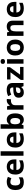

<svg xmlns="http://www.w3.org/2000/svg" viewBox="2761 -3561 810 6372"><g transform="rotate(-90 3166.0 -375.0)"><path d="M300 10Q219 10 162 -19.5Q105 -49 75 -111Q45 -173 45 -270Q45 -370 79 -433Q113 -496 173.5 -526Q234 -556 313 -556Q369 -556 410.5 -545Q452 -534 483 -519L439 -404Q404 -418 373.5 -427Q343 -436 313 -436Q197 -436 197 -271Q197 -189 227.5 -150Q258 -111 313 -111Q360 -111 396 -123.5Q432 -136 466 -158V-31Q432 -9 394.5 0.5Q357 10 300 10Z M817 -556Q893 -556 947.5 -527Q1002 -498 1032 -443Q1062 -388 1062 -308V-236H710Q712 -173 747.5 -137Q783 -101 846 -101Q899 -101 942 -111.5Q985 -122 1031 -144V-29Q991 -9 946.5 0.5Q902 10 839 10Q757 10 694 -20.5Q631 -51 595 -113Q559 -175 559 -269Q559 -365 591.5 -428.5Q624 -492 682 -524Q740 -556 817 -556ZM818 -450Q775 -450 746.5 -422Q718 -394 713 -335H922Q921 -385 896 -417.5Q871 -450 818 -450Z M1332 0H1183V-760H1332Z M1713 -556Q1789 -556 1843.5 -527Q1898 -498 1928 -443Q1958 -388 1958 -308V-236H1606Q1608 -173 1643.5 -137Q1679 -101 1742 -101Q1795 -101 1838 -111.5Q1881 -122 1927 -144V-29Q1887 -9 1842.5 0.5Q1798 10 1735 10Q1653 10 1590 -20.5Q1527 -51 1491 -113Q1455 -175 1455 -269Q1455 -365 1487.5 -428.5Q1520 -492 1578 -524Q1636 -556 1713 -556ZM1714 -450Q1671 -450 1642.5 -422Q1614 -394 1609 -335H1818Q1817 -385 1792 -417.5Q1767 -450 1714 -450Z M2228 -583Q2228 -552 2226 -522Q2224 -492 2222 -475H2228Q2250 -509 2287 -532.5Q2324 -556 2383 -556Q2475 -556 2532 -484.5Q2589 -413 2589 -274Q2589 -134 2531 -62Q2473 10 2379 10Q2319 10 2284.5 -11.5Q2250 -33 2228 -60H2218L2193 0H2079V-760H2228ZM2335 -437Q2277 -437 2253.5 -401Q2230 -365 2228 -291V-275Q2228 -196 2251.5 -153.5Q2275 -111 2337 -111Q2383 -111 2410 -153.5Q2437 -196 2437 -276Q2437 -356 2409.5 -396.5Q2382 -437 2335 -437Z M3017 -556Q3028 -556 3043 -555Q3058 -554 3067 -552L3056 -412Q3049 -414 3035.5 -415.5Q3022 -417 3012 -417Q2974 -417 2939 -403.5Q2904 -390 2882.5 -360Q2861 -330 2861 -278V0H2712V-546H2825L2847 -454H2854Q2878 -496 2920 -526Q2962 -556 3017 -556Z M3370 -557Q3480 -557 3538.5 -509.5Q3597 -462 3597 -364V0H3493L3464 -74H3460Q3425 -30 3386 -10Q3347 10 3279 10Q3206 10 3158 -32.5Q3110 -75 3110 -163Q3110 -250 3171 -291.5Q3232 -333 3354 -337L3449 -340V-364Q3449 -407 3426.5 -427Q3404 -447 3364 -447Q3324 -447 3286 -435.5Q3248 -424 3210 -407L3161 -508Q3205 -531 3258.5 -544Q3312 -557 3370 -557ZM3391 -251Q3319 -249 3291 -225Q3263 -201 3263 -162Q3263 -128 3283 -113.5Q3303 -99 3335 -99Q3383 -99 3416 -127.5Q3449 -156 3449 -208V-253Z M4130 0H3699V-88L3952 -432H3714V-546H4121V-449L3875 -114H4130Z M4387 -546V0H4238V-546ZM4313 -760Q4346 -760 4370 -744.5Q4394 -729 4394 -687Q4394 -646 4370 -630Q4346 -614 4313 -614Q4279 -614 4255.5 -630Q4232 -646 4232 -687Q4232 -729 4255.5 -744.5Q4279 -760 4313 -760Z M5039 -274Q5039 -138 4967.5 -64Q4896 10 4773 10Q4697 10 4637.5 -23Q4578 -56 4544 -119.5Q4510 -183 4510 -274Q4510 -410 4581 -483Q4652 -556 4776 -556Q4853 -556 4912 -523Q4971 -490 5005 -427.5Q5039 -365 5039 -274ZM4662 -274Q4662 -193 4688.5 -151.5Q4715 -110 4775 -110Q4834 -110 4860.5 -151.5Q4887 -193 4887 -274Q4887 -355 4860.5 -395.5Q4834 -436 4775 -436Q4715 -436 4688.5 -395.5Q4662 -355 4662 -274Z M5472 -556Q5560 -556 5613 -508.5Q5666 -461 5666 -356V0H5517V-319Q5517 -378 5496 -407.5Q5475 -437 5429 -437Q5361 -437 5336 -390.5Q5311 -344 5311 -257V0H5162V-546H5276L5296 -476H5304Q5330 -518 5375.5 -537Q5421 -556 5472 -556Z M6044 -556Q6120 -556 6174.5 -527Q6229 -498 6259 -443Q6289 -388 6289 -308V-236H5937Q5939 -173 5974.5 -137Q6010 -101 6073 -101Q6126 -101 6169 -111.5Q6212 -122 6258 -144V-29Q6218 -9 6173.5 0.5Q6129 10 6066 10Q5984 10 5921 -20.5Q5858 -51 5822 -113Q5786 -175 5786 -269Q5786 -365 5818.5 -428.5Q5851 -492 5909 -524Q5967 -556 6044 -556ZM6045 -450Q6002 -450 5973.5 -422Q5945 -394 5940 -335H6149Q6148 -385 6123 -417.5Q6098 -450 6045 -450Z"/></g></svg>

Font: Noto Sans Adlam
Style: Regular
Weight: 400
Designer: Mark Jamra, Neil Patel
Foundry: JamraPatel LLC
Version: Version 3.001